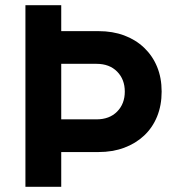

<svg xmlns="http://www.w3.org/2000/svg" viewBox="-20 -720 679 740"><path d="M78 -700H216V-600H360Q414 -600 458.5 -583.5Q503 -567 535.5 -536Q568 -505 585.5 -462.5Q603 -420 603 -367Q603 -314 585.5 -271Q568 -228 535.5 -197.5Q503 -167 458.5 -150.5Q414 -134 360 -134H216V0H78ZM352 -260Q402 -260 431.5 -290Q461 -320 461 -367Q461 -414 431.5 -444Q402 -474 352 -474H216V-260Z"/></svg>

Font: NT Somic Bold
Style: Regular
Weight: 700
Designer: Ravid Balaliev — lead type designer, mastering
Michael Voronin — secret advisor, marketing
Ivan Kovalenko — best boy
Foundry: NT Type
Version: Version 0.7